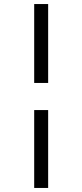

<svg xmlns="http://www.w3.org/2000/svg" viewBox="-20 -807 407 949"><path d="M149 -397V-787H218V-397ZM149 122V-263H218V122Z"/></svg>

Font: Libre Bodoni Medium
Style: Regular
Weight: 500
Designer: Pablo Impallari, Rodrigo Fuenzalida
Foundry: Impallari Type
Version: Version 2.005;gftools[0.9.23]